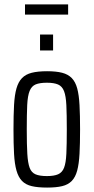

<svg xmlns="http://www.w3.org/2000/svg" viewBox="-20 -840 423 868"><path d="M193 8Q151 8 123.5 1.5Q96 -5 79.5 -22Q63 -39 54.5 -69Q46 -99 43.5 -144.5Q41 -190 41 -255Q41 -319 43.5 -365Q46 -411 54.5 -440.5Q63 -470 79.5 -487Q96 -504 123.5 -511Q151 -518 193 -518Q234 -518 261 -511Q288 -504 304.5 -487Q321 -470 329 -440.5Q337 -411 339.5 -365Q342 -319 342 -255Q342 -190 339.5 -144.5Q337 -99 329 -69Q321 -39 304.5 -22Q288 -5 261 1.5Q234 8 193 8ZM192 -44Q224 -44 242.5 -52Q261 -60 269.5 -81.5Q278 -103 280 -145Q282 -187 282 -255Q282 -323 280 -364.5Q278 -406 269.5 -428Q261 -450 242.5 -458Q224 -466 192 -466Q160 -466 141.5 -458.5Q123 -451 114 -429Q105 -407 103 -365Q101 -323 101 -255Q101 -186 103.5 -144.5Q106 -103 114 -81.5Q122 -60 140.5 -52Q159 -44 192 -44ZM161 -612V-684H220V-612ZM93 -774V-820H288V-774Z"/></svg>

Font: Saira ExtraCondensed
Style: Regular
Weight: 400
Width: 2
Designer: Hector Gatti with collaboration of the Omnibus-Type team
Foundry: Omnibus-Type
Version: Version 1.101